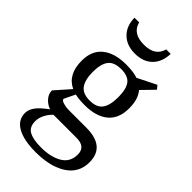

<svg xmlns="http://www.w3.org/2000/svg" viewBox="-273 -756 1046 1046"><g transform="rotate(45 250.0 -233.5)"><path d="M245 -471H246Q302 -471 336 -459L444 -513L461 -492L393 -422Q426 -384 426 -314Q426 -234 377.5 -194Q329 -154 242 -154Q199 -154 167 -161L136 -97Q137 -86 158 -80Q179 -74 199 -74H335Q481 -74 481 47Q481 152 368 195Q312 216 235 216Q141 216 91 187Q42 159 42 106Q42 80 60 55Q77 30 125 -5Q99 -13 79 -35Q59 -57 59 -85L136 -172Q59 -208 59 -314Q59 -392 108.5 -431.5Q158 -471 245 -471ZM236 177Q311 177 358.5 149Q406 121 406 62Q406 3 337 3H159Q141 19 127 45Q113 71 113 98Q113 143 144.5 160Q176 177 236 177ZM243 -191Q297 -191 319 -221.5Q341 -252 341 -314Q341 -376 319.5 -405Q298 -434 244 -434Q190 -434 167.5 -404.5Q145 -375 145 -314Q145 -253 167.5 -222Q190 -191 243 -191ZM377 -683H376Q374 -619 337 -582.5Q300 -546 236 -546Q173 -546 135.5 -583Q98 -620 97 -683H133Q150 -615 237 -615Q324 -615 341 -683Z"/></g></svg>

Font: Libra Serif Modern
Style: Regular
Weight: 400
Designer: Stefan Peev, Context Ltd
Foundry: Stefan Peev, Context Ltd
Version: Version 1.000